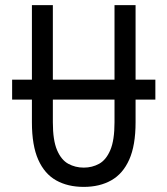

<svg xmlns="http://www.w3.org/2000/svg" viewBox="-20 -720 656 752"><path d="M308 12Q245.5 12 200 -13.5Q154.5 -39 129.8 -94.5Q105 -150 105 -241V-700H187V-241Q187 -170.5 203.5 -132Q220 -93.5 247.5 -78.5Q275 -63.5 308 -63.5Q341 -63.5 368.2 -78.5Q395.5 -93.5 412 -132Q428.5 -170.5 428.5 -241V-700H511V-241Q511 -150.5 486.2 -95Q461.5 -39.5 416 -13.8Q370.5 12 308 12ZM27.5 -330V-408H588.5V-330Z"/></svg>

Font: Overpass Mono
Style: Regular
Weight: 400
Designer: Delve Withrington, Dave Bailey
Foundry: Delve Fonts LLC
Version: Version 4.000